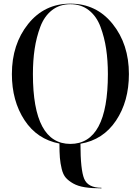

<svg xmlns="http://www.w3.org/2000/svg" viewBox="-20 -780 765 1050"><path d="M535 247V250Q482 250 444 244Q406 238 380.5 223.5Q355 209 340 192Q325 175 317.5 144Q310 113 307.5 83Q305 53 305 5Q183 -18 114 -123Q45 -228 45 -375Q45 -538 134 -649Q223 -760 365 -760Q507 -760 596 -649Q685 -538 685 -375Q685 -226 614.5 -120.5Q544 -15 420 6Q420 149 440.5 198Q461 247 535 247ZM160 -375Q160 7 365 7Q570 7 570 -375Q570 -449 560.5 -512.5Q551 -576 529.5 -633.5Q508 -691 466 -724Q424 -757 365 -757Q306 -757 264 -724Q222 -691 200.5 -633.5Q179 -576 169.5 -512.5Q160 -449 160 -375Z"/></svg>

Font: Bodoni* 72
Style: Regular
Weight: 400
Version: Version 1.003